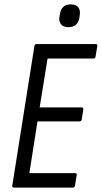

<svg xmlns="http://www.w3.org/2000/svg" viewBox="-20 -856 464 876"><path d="M43 0Q35 0 36 -9L137 -646Q139 -655 146 -655H416Q426 -655 424 -646L416 -598Q415 -589 406 -589H197L161 -366H352Q362 -366 360 -356L353 -311Q352 -302 343 -302H151L114 -66H322Q332 -66 330 -57L322 -9Q321 0 312 0ZM292 -732Q270 -732 259 -744.5Q248 -757 251 -779L253 -789Q259 -836 303 -836Q326 -836 336.5 -823.5Q347 -811 344 -789L343 -779Q337 -732 292 -732Z"/></svg>

Font: Sofia Sans Condensed
Style: Italic
Weight: 400
Italic angle: -9°
Designer: Botio Nikoltchev, Ani Petrova
Foundry: lettersoup
Version: Version 4.101